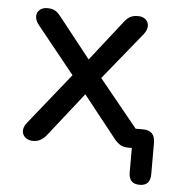

<svg xmlns="http://www.w3.org/2000/svg" viewBox="-48 -539 659 719"><g transform="rotate(5 281.5 -179.5)"><path d="M462 92V0H449Q432 0 420.5 -6Q409 -12 397 -26L271 -185L141 -20Q130 -7 118.5 -0.5Q107 6 90 6Q73 6 61.5 -4Q50 -14 50 -29Q50 -44 63 -60L217 -252L76 -427Q62 -444 62 -460Q62 -475 73 -484.5Q84 -494 101 -494Q118 -494 129 -488.5Q140 -483 151 -469L272 -316L392 -469Q403 -483 414.5 -488.5Q426 -494 443 -494Q460 -494 471 -484.5Q482 -475 482 -460Q482 -444 468 -427L325 -251L470 -73H498Q543 -73 543 -26V92Q543 135 503 135Q462 135 462 92Z"/></g></svg>

Font: SN Pro
Style: Regular
Weight: 400
Designer: Tobias Whetton
Foundry: Supernotes
Version: Version 1.003